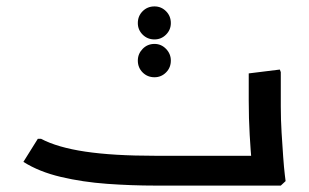

<svg xmlns="http://www.w3.org/2000/svg" viewBox="-20 -579 964 599"><path d="M465 0Q390 0 314 -5.5Q238 -11 170 -27Q102 -43 53 -74L98 -146H108Q159 -119 246 -106Q333 -93 465 -93H763L761 0ZM765 0 768 -42Q768 -42 765 -74.5Q762 -107 759 -158Q756 -209 756 -265V-350L853 -362L856 -354V-247Q856 -206 858.5 -165Q861 -124 863.5 -89.5Q866 -55 868.5 -34.5Q871 -14 871 -14L856 0ZM670 0V-93H776V0ZM670 0Q659 0 654.5 -14Q650 -28 650 -48Q650 -68 654.5 -80.5Q659 -93 670 -93ZM513 -390Q513 -368 498 -353Q483 -338 462 -338Q440 -338 425 -353Q410 -368 410 -390Q410 -411 425 -426.5Q440 -442 462 -442Q483 -442 498 -426.5Q513 -411 513 -390ZM513 -507Q513 -486 498 -471Q483 -456 462 -456Q440 -456 425 -471Q410 -486 410 -507Q410 -529 425 -544Q440 -559 462 -559Q483 -559 498 -544Q513 -529 513 -507Z"/></svg>

Font: Fustat SemiBold
Style: Regular
Weight: 600
Designer: Mohamed Gaber, Khaled Hosny, Laura Garcia Mut
Foundry: Kief Type Foundry, Alif Type Foundry, Hard Type Foundry
Version: Version 1.007